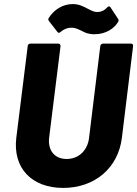

<svg xmlns="http://www.w3.org/2000/svg" viewBox="-20 -914 673 942"><path d="M444 -746C500 -746 542 -775 561 -809C563 -813 562 -817 559 -822L522 -878C518 -885 512 -884 505 -877C491 -861 474 -855 457 -855C441 -855 429 -862 411 -871C389 -882 369 -894 337 -894C287 -894 245 -866 220 -827C215 -821 217 -816 220 -811L262 -757C266 -751 272 -752 278 -758C291 -769 308 -778 332 -778C347 -778 357 -774 380 -763C396 -754 413 -746 444 -746ZM290 8C445 8 560 -90 578 -238L633 -688C634 -695 630 -700 623 -700H486C479 -700 473 -695 472 -688L417 -238C410 -176 366 -134 307 -134C248 -134 214 -176 221 -238L277 -688C277 -695 273 -700 266 -700H129C122 -700 116 -695 116 -688L60 -238C42 -90 135 8 290 8Z"/></svg>

Font: Barlow ExtraBold
Style: Italic
Weight: 800
Italic angle: -7°
Designer: Jeremy Tribby
Foundry: Tribby Type
Version: Version 1.422;hotconv 1.0.109;makeotfexe 2.5.65596